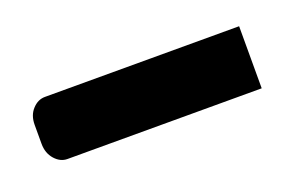

<svg xmlns="http://www.w3.org/2000/svg" viewBox="-49 -125 279 186"><g transform="rotate(-20 90.5 -32.0)"><path d="M0 -64H200.2V0H0Q-7.3 0 -12.9 -6.3Q-18.6 -12.7 -18.6 -22.5V-42Q-18.6 -51.8 -12.9 -57.9Q-7.3 -64 0 -64Z"/></g></svg>

Font: Pinar DS1 Light
Style: Regular
Weight: 300
Designer: Amin Abedi
Version: Version 3.000